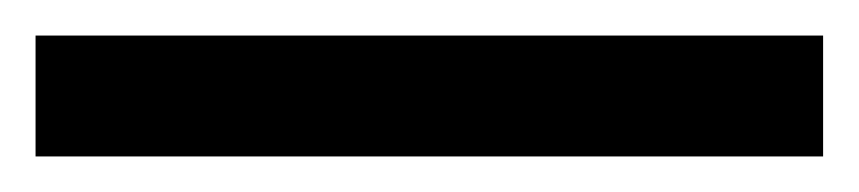

<svg xmlns="http://www.w3.org/2000/svg" viewBox="-22 66 483 108"><path d="M441 154H-2V86H441Z"/></svg>

Font: Noto Sans Hebrew SemiCondensed Medium
Style: Regular
Weight: 500
Width: 4
Designer: Monotype Design Team
Foundry: Monotype Imaging Inc.
Version: Version 2.003